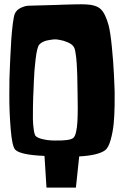

<svg xmlns="http://www.w3.org/2000/svg" viewBox="-20 -715 571 883"><path d="M506.3 -319.3Q506.8 -309.1 507.3 -291.7Q507.8 -274.4 507.1 -228.5Q506.3 -182.6 502.7 -145.3Q499 -107.9 489 -72Q479 -36.1 463.9 -24.4Q432.1 -0.5 344.2 4.4L329.1 147.9H193.8L184.6 2Q74.2 -2.4 50.3 -26.4Q35.6 -41 29.1 -122.1Q22.5 -203.1 22.9 -276.9L23.4 -350.6Q23.9 -361.3 24.4 -379.4Q24.9 -397.5 27.1 -444.8Q29.3 -492.2 31.7 -530.5Q34.2 -568.8 38.8 -605.2Q43.5 -641.6 48.3 -652.3Q56.2 -669.4 74.7 -678.5Q93.3 -687.5 107.9 -688.5L122.6 -689L242.7 -692.4Q252.4 -692.9 266.6 -693.4Q280.8 -693.8 319.6 -694.8Q358.4 -695.8 374.5 -694.8Q422.4 -692.9 443.6 -672.6Q464.8 -652.3 479.5 -598.6Q487.8 -567.4 494.6 -497.6Q501.5 -427.7 503.9 -373.5ZM316.4 -80.1Q324.7 -86.4 329.6 -106.9Q334.5 -127.4 335.9 -154.5Q337.4 -181.6 337.6 -214.1Q337.9 -246.6 336.9 -276.9Q336.9 -284.7 336.4 -304.7Q335.9 -324.7 335.9 -335.2Q335.9 -345.7 335.4 -364.7Q335 -383.8 334.2 -395Q333.5 -406.2 332.8 -422.4Q332 -438.5 330.6 -448.7Q329.1 -459 327.6 -470Q326.2 -481 324 -488.3Q321.8 -495.6 318.8 -500Q311.5 -511.7 291.7 -520.3Q272 -528.8 255.9 -531.2L240.2 -533.7Q239.3 -533.2 233.9 -533.7Q228.5 -534.2 218.3 -532.7Q208 -531.2 197.8 -529.3Q187.5 -527.3 176.8 -522Q166 -516.6 160.2 -509.3Q150.4 -497.6 143.8 -443.1Q137.2 -388.7 135.7 -340.3L133.8 -292Q133.3 -284.7 132.8 -272.2Q132.3 -259.8 131.6 -227.1Q130.9 -194.3 131.3 -168.2Q131.8 -142.1 135.3 -118.2Q138.7 -94.2 144.5 -88.9Q154.3 -80.1 176 -75Q197.8 -69.8 214.8 -69.3L231.4 -68.8Q300.3 -67.4 316.4 -80.1Z"/></svg>

Font: Some Time Later
Style: Regular
Weight: 400
Version: Version 003.300